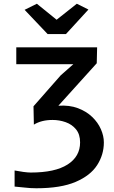

<svg xmlns="http://www.w3.org/2000/svg" viewBox="-20 -996 607 1026"><path d="M174 10Q141 10 110.8 6.2Q80.5 2.5 58 1V-85Q80.5 -80.5 105.2 -77.2Q130 -74 144 -74Q274 -74 341 -116.8Q408 -159.5 408 -235Q408 -278 386.5 -304.5Q365 -331 331.2 -343Q297.5 -355 261 -355Q201.5 -355 161 -330L159 -428L304 -593L372 -653H67V-743H499L497 -658L292 -431Q351 -435 396.2 -418Q441.5 -401 472.5 -371.2Q503.5 -341.5 519.2 -305.5Q535 -269.5 535 -235Q535 -169.5 499.2 -113.8Q463.5 -58 384.2 -24Q305 10 174 10ZM234.5 -814 111.5 -943.5 177 -976 282.5 -890.5 390.5 -976 452.5 -945 332.5 -814Z"/></svg>

Font: Merriweather Sans
Style: Regular
Weight: 400
Designer: Eben Sorkin
Foundry: Eben Sorkin
Version: Version 1.008; ttfautohint (v1.7.19-72a1) -l 8 -r 50 -G 200 